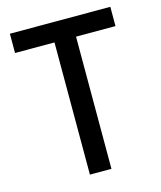

<svg xmlns="http://www.w3.org/2000/svg" viewBox="-103 -743 685 818"><g transform="rotate(-15 239.5 -334.0)"><path d="M192 -583H18V-668H461V-583H287V0H192Z"/></g></svg>

Font: Rambla
Style: Regular
Weight: 400
Designer: Martin Sommaruga
Foundry: Martin Sommaruga
Version: Version 1.001